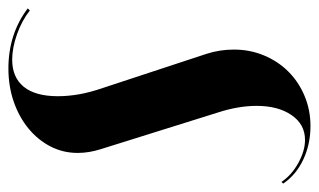

<svg xmlns="http://www.w3.org/2000/svg" viewBox="-186 -578 759 457"><g transform="rotate(90 193.5 -349.5)"><path d="M194 -108Q194 -132 189.5 -158Q185 -184 174 -216L93 -462Q83 -493 83 -527Q83 -565 97 -598.5Q111 -632 135.5 -656.5Q160 -681 193.5 -695Q227 -709 265 -709Q308 -709 344.5 -692Q381 -675 402 -644L398 -640Q382 -664 353 -680Q324 -696 298 -696Q261 -696 239 -664Q217 -632 217 -581Q217 -537 233 -488L320 -210Q329 -182 329 -155Q329 -120 313.5 -90Q298 -60 270.5 -37.5Q243 -15 206.5 -2.5Q170 10 128 10Q46 10 -15 -36L-10 -41Q14 -22 46.5 -10.5Q79 1 107 1Q149 1 171.5 -26.5Q194 -54 194 -108Z"/></g></svg>

Font: Moniqa Black Ita Display
Style: Italic
Weight: 900
Italic angle: -10°
Designer: Rajesh Rajput
Foundry: Rajesh Rajput
Version: Version 1.000